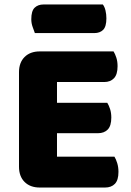

<svg xmlns="http://www.w3.org/2000/svg" viewBox="-20 -836 588 859"><path d="M65 -442H235V-6Q224 -3 203 0Q182 3 158 3Q115 3 90 -22Q65 -47 65 -90ZM235 -161H65V-513Q65 -556 90 -581Q115 -606 158 -606Q182 -606 203 -603Q224 -600 235 -597ZM158 -240V-376H460Q467 -365 472.5 -348Q478 -331 478 -310Q478 -273 462 -256.5Q446 -240 418 -240ZM158 3V-135H492Q499 -124 504.5 -106Q510 -88 510 -67Q510 -30 494 -13.5Q478 3 450 3ZM158 -469V-606H488Q495 -595 500.5 -578Q506 -561 506 -540Q506 -503 490 -486Q474 -469 446 -469ZM402 -688H136Q132 -699 126 -715.5Q120 -732 120 -750Q120 -787 135 -801.5Q150 -816 175 -816H440Q448 -806 452 -789Q456 -772 456 -754Q456 -717 441.5 -702.5Q427 -688 402 -688Z"/></svg>

Font: Baloo Bhaijaan 2 ExtraBold
Style: Regular
Weight: 800
Designer: Sanskriti Dholi, Noopur Datye and Ek Type
Foundry: Ek Type
Version: Version 1.701